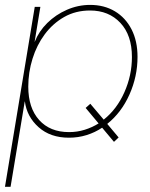

<svg xmlns="http://www.w3.org/2000/svg" viewBox="-35 -543 600 768"><path d="M-15.1 204.1 104 -515.6H126.5L103.5 -376H104Q120.6 -418 154.3 -451.2Q188 -484.4 232.7 -503.9Q277.3 -523.4 325.7 -523.4Q381.8 -523.4 424.6 -497.8Q467.3 -472.2 491.2 -425.5Q515.1 -378.9 515.1 -315.4Q515.1 -237.3 482.9 -165Q450.7 -92.8 394 -47.4L439.5 6.8L420.9 24.4L373.5 -32.2Q345.2 -13.2 311.5 -2.7Q277.8 7.8 240.7 7.8Q166.5 7.8 119.4 -34.2Q72.3 -76.2 64.5 -137.2H64L7.3 204.1ZM326.2 -127.9 379.9 -64.5Q432.6 -106.4 462.6 -174.1Q492.7 -241.7 492.7 -314.9Q492.7 -402.3 446.3 -451.7Q399.9 -501 325.2 -501Q267.6 -501 221.9 -475.1Q176.3 -449.2 144 -405.8Q111.8 -362.3 95 -307.9Q78.1 -253.4 78.1 -196.3Q78.1 -111.3 121.6 -63Q165 -14.6 241.2 -14.6Q273.9 -14.6 303.7 -23.9Q333.5 -33.2 359.4 -49.3L307.6 -111.3Z"/></svg>

Font: Inter Display Thin
Style: Italic
Weight: 100
Italic angle: -9.39999°
Designer: Rasmus Andersson
Foundry: rsms
Version: Version 4.000;git-a52131595